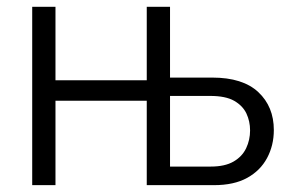

<svg xmlns="http://www.w3.org/2000/svg" viewBox="-20 -541 851 561"><path d="M74.1 0V-521.1H142.1V-306.5H408.8V-521.1H476.8V-314.3H600.2Q689.5 -314.3 734.8 -271.8Q780.1 -229.3 780.1 -161Q780.1 -116.1 760.3 -79.2Q740.6 -42.4 702.1 -21.2Q663.6 0 605 0H408.8V-246.6H142.1V0ZM476.8 -54.3H595.9Q636.9 -54.3 662.3 -68.9Q687.6 -83.5 699.2 -107.9Q710.7 -132.2 710.7 -159.9Q710.7 -186.6 700 -209.4Q689.2 -232.1 664.3 -246.4Q639.3 -260.7 594.3 -260.7H476.8Z"/></svg>

Font: Raleway Thin
Style: Regular
Weight: 100
Designer: Matt McInerney, Pablo Impallari, Rodrigo Fuenzalida
Foundry: Matt McInerney, Pablo Impallari, Rodrigo Fuenzalida
Version: Version 4.026